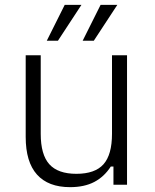

<svg xmlns="http://www.w3.org/2000/svg" viewBox="-20 -762 638 792"><path d="M269 10Q179 10 132.5 -42Q86 -94 86 -197V-534H148V-210Q148 -124 183.5 -84.5Q219 -45 295 -45Q372 -45 407 -84.5Q442 -124 442 -210V-534H504V0H448V-75H437Q410 -33 369 -11.5Q328 10 269 10ZM173 -594 247 -742H316L219 -594ZM321 -594 395 -742H464L367 -594Z"/></svg>

Font: Mozilla Text ExtraLight
Style: Regular
Weight: 200
Designer: Studio DRAMA
Foundry: Studio DRAMA
Version: Version 1.000